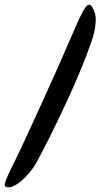

<svg xmlns="http://www.w3.org/2000/svg" viewBox="-50 -728 425 812"><path d="M328 -708Q332 -708 337 -702Q342 -696 346 -687Q350 -678 352.5 -667.5Q355 -657 355 -648Q355 -632 351.5 -607.5Q348 -583 335 -547Q316 -491 286.5 -421Q257 -351 224 -280.5Q191 -210 158.5 -145Q126 -80 101 -35Q92 -19 76 0.5Q60 20 41.5 36Q23 52 4.5 60Q-14 68 -27 61Q-32 58 -28 44Q-24 30 -16.5 13.5Q-9 -3 -1.5 -18.5Q6 -34 9 -39Q33 -88 65 -157.5Q97 -227 132 -303.5Q167 -380 201.5 -458Q236 -536 265 -604Q284 -649 300 -678.5Q316 -708 328 -708Z"/></svg>

Font: BM YEONSUNG
Style: Regular
Weight: 400
Designer: Bongjin Kim; Myungsoo Han; Jaehyun Keum; Jihee Min; Dokyung Lee; Chorong Kim; Jooyeon Kang; Sang-a Kim;
Foundry: Sandoll Communications Inc.
Version: Version 1.000;PS 1;hotconv 16.6.51;makeotf.lib2.5.65220